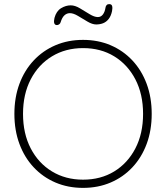

<svg xmlns="http://www.w3.org/2000/svg" viewBox="-20 -904 808 934"><path d="M718 -350Q718 -270 693.5 -204Q669 -138 624 -90Q579 -42 518 -16Q457 10 384 10Q311 10 250 -16Q189 -42 144 -90Q99 -138 74.5 -204Q50 -270 50 -350Q50 -430 74.5 -496Q99 -562 144 -610Q189 -658 250 -684Q311 -710 384 -710Q457 -710 518 -684Q579 -658 624 -610Q669 -562 693.5 -496Q718 -430 718 -350ZM676 -350Q676 -446 638.5 -518Q601 -590 535.5 -630Q470 -670 384 -670Q299 -670 233 -630Q167 -590 129.5 -518Q92 -446 92 -350Q92 -254 129.5 -182Q167 -110 233 -70Q299 -30 384 -30Q470 -30 535.5 -70Q601 -110 638.5 -182Q676 -254 676 -350ZM257 -782Q247 -782 244 -791Q241 -800 245 -817Q254 -850 277 -864Q300 -878 324 -878Q345 -878 369 -863.5Q393 -849 416 -835Q439 -821 456 -821Q471 -821 480.5 -833.5Q490 -846 493 -866Q494 -874 498.5 -879Q503 -884 511 -884Q523 -884 525.5 -874.5Q528 -865 525 -850Q520 -826 508.5 -811.5Q497 -797 481.5 -791Q466 -785 448 -785Q429 -785 405.5 -799Q382 -813 359.5 -826.5Q337 -840 320 -840Q305 -840 293.5 -829.5Q282 -819 275 -796Q273 -789 267.5 -785.5Q262 -782 257 -782Z"/></svg>

Font: Quicksand Variable Light
Style: Regular
Weight: 300
Designer: Andrew Paglinawan
Foundry: Andrew Paglinawan
Version: Version 3.004